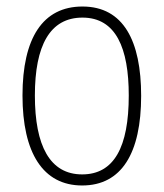

<svg xmlns="http://www.w3.org/2000/svg" viewBox="-20 -559 502 589"><path d="M413 -265C413 -433 359 -539 233 -539C111 -539 49 -442 49 -266C49 -90 112 10 232 10C353 10 413 -89 413 -265ZM87 -266C87 -419 133 -505 233 -505C336 -505 375 -411 375 -266C375 -108 330 -24 232 -24C133 -24 87 -112 87 -266Z"/></svg>

Font: Noto Sans Arabic UI Cn XLt
Style: Regular
Weight: 200
Width: 3
Designer: Monotype Design Team, Nadine Chahine and Nizar Qandah
Foundry: Monotype Imaging Inc.
Version: Version 2.010